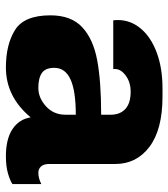

<svg xmlns="http://www.w3.org/2000/svg" viewBox="20 -581 571 651"><g transform="rotate(90 305.5 -255.5)"><path d="M536 -361V-137Q536 -118 544.5 -109Q553 -100 566 -100Q584 -100 604 -110V-12Q592 -4 568 3Q544 10 510 10Q451 10 417.5 -12.5Q384 -35 378 -74Q308 10 209 10Q131 10 81.5 -21Q32 -52 32 -141Q32 -211 72 -248.5Q112 -286 184 -299.5Q256 -313 369 -313V-345Q369 -377 349.5 -395Q330 -413 291 -413Q259 -413 236.5 -396.5Q214 -380 214 -360V-354H49Q48 -359 48 -370Q48 -413 77 -447.5Q106 -482 158.5 -501.5Q211 -521 280 -521H307Q419 -521 477.5 -477Q536 -433 536 -361ZM210 -154Q210 -124 227.5 -112Q245 -100 278 -100Q312 -100 340.5 -126Q369 -152 369 -192V-227Q288 -227 249 -209Q210 -191 210 -154Z"/></g></svg>

Font: Chivo ExtraBold
Style: Regular
Weight: 800
Designer: Hector Gatti
Foundry: Omnibus-Type
Version: Version 1.007